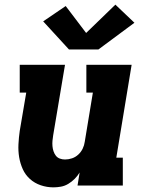

<svg xmlns="http://www.w3.org/2000/svg" viewBox="-20 -799 640 827"><path d="M210 8Q182 8 155.5 -1Q129 -10 109 -28Q89 -46 78 -70.5Q67 -95 62.5 -122Q58 -149 59.5 -178Q61 -207 65 -235L93 -400H65V-520H260L209 -216Q207 -204 206 -192.5Q205 -181 206 -169.5Q207 -158 210.5 -147.5Q214 -137 220.5 -128.5Q227 -120 237.5 -116Q248 -112 260 -112Q275 -112 290 -117Q305 -122 317 -133Q329 -144 336 -158.5Q343 -173 345 -188L380 -400H352V-520H547L481 -120H509V0H314L323 -56Q314 -41 301.5 -28.5Q289 -16 274 -7Q259 2 242.5 5Q226 8 210 8ZM277 -586 166 -707 263 -773 351 -657 477 -779 559 -701 404 -586Z"/></svg>

Font: Iosevka Etoile Heavy Oblique
Style: Regular
Weight: 900
Italic angle: -9°
Designer: Belleve Invis
Foundry: Belleve Invis
Version: Version 15.5.2; ttfautohint (v1.8.4)